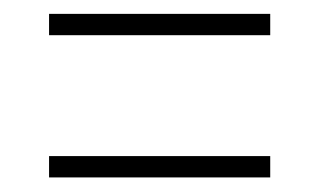

<svg xmlns="http://www.w3.org/2000/svg" viewBox="-20 -416 449 270"><path d="M49 -366.5V-396.5H360V-366.5ZM49 -166.5V-196.5H360V-166.5Z"/></svg>

Font: Imbue Thin 10pt Thin
Style: Regular
Weight: 250
Version: Version 1.102